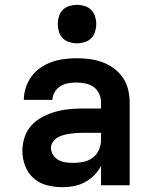

<svg xmlns="http://www.w3.org/2000/svg" viewBox="-20 -770 640 798"><path d="M239 8Q207 8 175.5 0Q144 -8 120 -29Q96 -50 84.5 -80.5Q73 -111 73 -143Q73 -171 82 -199Q91 -227 110.5 -248.5Q130 -270 155.5 -283.5Q181 -297 208.5 -305Q236 -313 264.5 -316Q293 -319 322 -319H400V-344Q400 -363 392 -380.5Q384 -398 369 -408.5Q354 -419 335.5 -423Q317 -427 298 -427Q281 -427 263.5 -424Q246 -421 231.5 -412Q217 -403 207.5 -387.5Q198 -372 198 -355H79Q79 -381 87.5 -406.5Q96 -432 111.5 -453Q127 -474 149 -489Q171 -504 195.5 -512.5Q220 -521 246 -524.5Q272 -528 298 -528Q325 -528 352.5 -524.5Q380 -521 405.5 -511.5Q431 -502 453 -486Q475 -470 490.5 -447.5Q506 -425 512.5 -398Q519 -371 519 -344V0H400V-81Q389 -59 371.5 -41.5Q354 -24 332.5 -12.5Q311 -1 287 3.5Q263 8 239 8ZM286 -93Q307 -93 328 -97.5Q349 -102 366 -115Q383 -128 391.5 -148Q400 -168 400 -189V-218H322Q309 -218 295.5 -217Q282 -216 269 -214Q256 -212 243 -208.5Q230 -205 218.5 -198Q207 -191 199.5 -179.5Q192 -168 192 -155Q192 -139 201 -125.5Q210 -112 224 -104.5Q238 -97 254 -95Q270 -93 286 -93ZM300 -590Q284 -590 268 -595Q252 -600 241 -611Q230 -622 225 -638Q220 -654 220 -670Q220 -686 225 -702Q230 -718 241 -729Q252 -740 268 -745Q284 -750 300 -750Q316 -750 332 -745Q348 -740 359 -729Q370 -718 375 -702Q380 -686 380 -670Q380 -654 375 -638Q370 -622 359 -611Q348 -600 332 -595Q316 -590 300 -590Z"/></svg>

Font: Iosevka Book
Style: Bold
Weight: 700
Designer: Belleve Invis
Foundry: Belleve Invis
Version: Version 28.0.7; ttfautohint (v1.8.3)